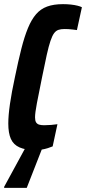

<svg xmlns="http://www.w3.org/2000/svg" viewBox="-27 -716 415 926"><path d="M146 8Q97 8 67.5 -5Q38 -18 25.5 -46Q13 -74 13 -120Q13 -159 21 -214.5Q29 -270 45 -344Q61 -422 76 -481Q91 -540 108 -581Q125 -622 147 -647.5Q169 -673 200.5 -684.5Q232 -696 277 -696Q297 -696 315 -694Q333 -692 347 -688.5Q361 -685 368 -681L344 -571Q335 -572 324.5 -573.5Q314 -575 303.5 -575.5Q293 -576 284 -576Q267 -576 255 -572Q243 -568 234 -556Q225 -544 216.5 -519Q208 -494 198.5 -451.5Q189 -409 176 -344Q160 -266 151 -218.5Q142 -171 142 -150Q142 -134 147 -126Q152 -118 161.5 -115Q171 -112 186 -112Q202 -112 220 -113.5Q238 -115 250 -117L227 -10Q218 -6 203.5 -1.5Q189 3 174 5.5Q159 8 146 8ZM-7 190V185L103 -17H182L181 -12L102 190Z"/></svg>

Font: Saira ExtraCondensed ExtraBold
Style: Italic
Weight: 800
Width: 2
Italic angle: -12°
Designer: Hector Gatti with collaboration of the Omnibus-Type team
Foundry: Omnibus-Type
Version: Version 1.101